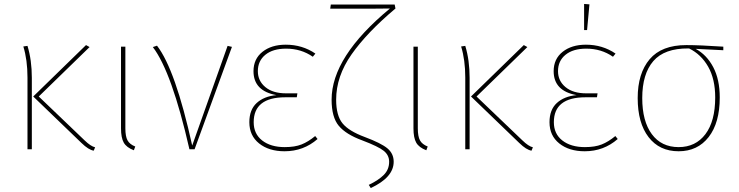

<svg xmlns="http://www.w3.org/2000/svg" viewBox="-20 -755 3739 971"><path d="M433 -517 176 -267 408 -45Q439 -15 461 -10L454 7Q428 3 392 -32L148 -267L415 -527ZM119 -523Q141 -451 141 -361V0H119V-363Q119 -452 98 -520Z M614 -519V-106Q614 -65 625 -45Q636 -25 664 -14L657 5Q620 -9 606 -33.5Q592 -58 592 -106V-519Z M774 -524Q867 -404 952 -19L1131 -523L1153 -518L964 0H938Q849 -391 753 -517Z M1425 -529Q1509 -529 1575 -484L1562 -468Q1503 -509 1427 -509Q1360 -509 1322 -478Q1284 -447 1284 -395Q1284 -346 1322 -314.5Q1360 -283 1426 -283H1484L1481 -263H1423Q1263 -263 1263 -137Q1263 -78 1306 -44.5Q1349 -11 1420 -11Q1471 -11 1505 -24.5Q1539 -38 1574 -67L1586 -52Q1515 10 1419 10Q1340 10 1290.5 -29.5Q1241 -69 1241 -137Q1241 -200 1278 -234Q1315 -268 1378 -274Q1262 -295 1262 -395Q1262 -457 1307.5 -493Q1353 -529 1425 -529Z M1976 -732 1980 -712Q1836 -591 1758 -480Q1680 -369 1680 -251Q1680 -171 1712 -131.5Q1744 -92 1825 -62Q1908 -31 1939.5 -4.5Q1971 22 1971 63Q1971 142 1855 196L1845 180Q1895 156 1921.5 129Q1948 102 1948 63Q1948 30 1921 8Q1894 -14 1812 -45Q1730 -75 1693.5 -118.5Q1657 -162 1657 -251Q1657 -468 1952 -712Q1924 -711 1843 -711H1650L1653 -732Z M2093 -519V-106Q2093 -65 2104 -45Q2115 -25 2143 -14L2136 5Q2099 -9 2085 -33.5Q2071 -58 2071 -106V-519Z M2647 -517 2390 -267 2622 -45Q2653 -15 2675 -10L2668 7Q2642 3 2606 -32L2362 -267L2629 -527ZM2333 -523Q2355 -451 2355 -361V0H2333V-363Q2333 -452 2312 -520Z M2934 -735 2961 -733 2949 -603H2934ZM2943 -529Q3027 -529 3093 -484L3080 -468Q3021 -509 2945 -509Q2878 -509 2840 -478Q2802 -447 2802 -395Q2802 -346 2840 -314.5Q2878 -283 2944 -283H3002L2999 -263H2941Q2781 -263 2781 -137Q2781 -78 2824 -44.5Q2867 -11 2938 -11Q2989 -11 3023 -24.5Q3057 -38 3092 -67L3104 -52Q3033 10 2937 10Q2858 10 2808.5 -29.5Q2759 -69 2759 -137Q2759 -200 2796 -234Q2833 -268 2896 -274Q2780 -295 2780 -395Q2780 -457 2825.5 -493Q2871 -529 2943 -529Z M3638 -519V-501L3498 -508Q3554 -478 3587 -415.5Q3620 -353 3620 -262Q3620 -134 3564 -62Q3508 10 3412 10Q3315 10 3260 -61.5Q3205 -133 3205 -259Q3205 -384 3265.5 -455.5Q3326 -527 3451 -527Q3518 -527 3638 -519ZM3597 -262Q3597 -355 3561.5 -417.5Q3526 -480 3465 -510H3462Q3340 -511 3284 -446Q3228 -381 3228 -259Q3228 -142 3276.5 -76.5Q3325 -11 3412 -11Q3498 -11 3547.5 -76.5Q3597 -142 3597 -262Z"/></svg>

Font: FiraGO Thin
Style: Regular
Weight: 100
Designer: bBox Type
Foundry: bBox Type GmbH
Version: Version 1.001;PS 001.001;hotconv 1.0.88;makeotf.lib2.5.64775